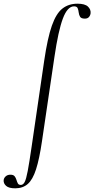

<svg xmlns="http://www.w3.org/2000/svg" viewBox="-112 -746 512 1041"><path d="M-29.4 275Q-64 275 -78.8 261.8Q-93.6 248.6 -92.2 230.8Q-90.8 218.6 -80.9 209.9Q-71 201.2 -55.8 201.2Q-39.4 201.2 -32.8 209.5Q-26.2 217.8 -22.9 228.9Q-19.6 240 -15.3 248.3Q-11 256.6 1 256.6Q13.2 256.6 21.5 241.4Q29.8 226.2 38.3 181.3Q46.8 136.4 59.8 47L127.8 -418Q145.8 -540 169.1 -606.5Q192.4 -673 226.3 -699.5Q260.2 -726 308 -726Q348.2 -726 364.7 -710.4Q381.2 -694.8 379.2 -674.2Q377.8 -662.2 370.2 -653.6Q362.6 -645 348.2 -645Q328.4 -645 322.3 -654.9Q316.2 -664.8 314.7 -678.3Q313.2 -691.8 309 -701.7Q304.8 -711.6 289.4 -711.6Q253.6 -711.6 228.8 -645.3Q204 -579 183.4 -439L115.4 21Q101.4 116.2 83.4 172.1Q65.4 228 38.6 251.5Q11.8 275 -29.4 275Z"/></svg>

Font: Cormorant Garamond Light
Style: Italic
Weight: 300
Italic angle: -10°
Designer: Christian Thalmann (Catharsis Fonts)
Foundry: Catharsis Fonts
Version: Version 4.001